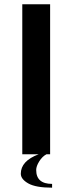

<svg xmlns="http://www.w3.org/2000/svg" viewBox="-20 -720 336 896"><path d="M213.9 -700.2V0H196.8Q177.7 9.8 163.3 32.7Q148.9 55.7 148.9 73.2Q148.9 138.2 223.1 138.2V155.8Q147 155.8 112.1 136Q77.1 116.2 77.1 90.8Q77.1 31.2 160.2 0H84V-700.2Z"/></svg>

Font: Pfennig
Style: Bold
Weight: 700
Version: Version 20120410 ; ttfautohint (v0.8)